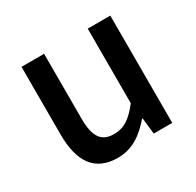

<svg xmlns="http://www.w3.org/2000/svg" viewBox="-127 -695 874 854"><g transform="rotate(-30 310.0 -268.5)"><path d="M249 14C324 14 378 -25 428 -83H431L440 0H535V-551H419V-168C374 -110 338 -86 287 -86C223 -86 195 -124 195 -218V-551H79V-204C79 -64 131 14 249 14Z"/></g></svg>

Font: Noto Sans TC Medium
Style: Regular
Weight: 500
Designer: Ryoko NISHIZUKA 西塚涼子 (kana, bopomofo & ideographs); Paul D. Hunt (Latin, Greek & Cyrillic); Sandoll Communications 산돌커뮤니
Foundry: Adobe
Version: Version 2.004;hotconv 1.0.118;makeotfexe 2.5.65603